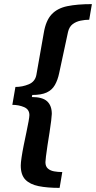

<svg xmlns="http://www.w3.org/2000/svg" viewBox="-20 -755 467 934"><path d="M270 159Q210 159 168 150.5Q126 142 103.5 119Q81 96 81 50Q81 37 85 10Q89 -17 95.5 -49Q102 -81 108.5 -111.5Q115 -142 119 -164.5Q123 -187 123 -195Q123 -223 97 -234Q71 -245 40 -245L55 -332Q89 -332 120 -345Q151 -358 157 -391L193 -595Q203 -655 231 -685Q259 -715 307.5 -725Q356 -735 427 -735L414 -659Q394 -659 372 -654.5Q350 -650 333.5 -637.5Q317 -625 311 -600L268 -400Q261 -366 247 -341.5Q233 -317 207 -305Q181 -293 137 -293L135 -283Q187 -283 209.5 -262Q232 -241 232 -201Q232 -193 229 -168Q226 -143 221 -111Q216 -79 211 -47.5Q206 -16 203.5 6.5Q201 29 201 34Q201 54 212.5 64.5Q224 75 243 78.5Q262 82 283 82Z"/></svg>

Font: Archivo SemiBold
Style: Bold Italic
Weight: 700
Italic angle: -10°
Version: Version 2.001